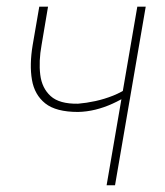

<svg xmlns="http://www.w3.org/2000/svg" viewBox="-20 -548 489 568"><path d="M411.1 -528.3 320.3 0H295.4L386.2 -528.3ZM360.8 -290 358.4 -266.1Q337.4 -252.4 312.7 -241.2Q288.1 -230 262.2 -223.6Q236.3 -217.3 210.9 -216.8Q145.5 -216.8 113.8 -242.2Q82 -267.6 74.5 -312Q66.9 -356.4 76.7 -415L96.2 -528.3H122.1L103 -415Q94.2 -366.7 99.1 -326.9Q104 -287.1 129.9 -263.7Q155.8 -240.2 210.9 -241.2Q235.4 -243.2 262.2 -249Q289.1 -254.9 314.7 -265.1Q340.3 -275.4 360.8 -290Z"/></svg>

Font: Roboto Condensed Thin
Style: Italic
Weight: 250
Italic angle: -12°
Designer: Christian Robertson
Foundry: Google
Version: Version 3.008; 2023